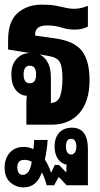

<svg xmlns="http://www.w3.org/2000/svg" viewBox="-20 -539 434 830"><path d="M94 0V-90Q94 -100 94.5 -108.5Q95 -117 96 -125Q67 -126 48 -150.5Q29 -175 29 -218Q29 -259 51 -283.5Q73 -308 107 -310L15 -325V-365Q15 -447 56.5 -483Q98 -519 161 -519Q197 -519 221 -514.5Q245 -510 263 -505.5Q281 -501 300 -501Q316 -501 331 -504.5Q346 -508 360 -514V-424Q351 -419 336.5 -415Q322 -411 303 -411Q274 -411 246 -420Q218 -429 183 -429Q132 -429 132 -390V-385L219 -373Q302 -361 334.5 -318.5Q367 -276 367 -192Q367 -101 323.5 -50.5Q280 0 202 0ZM200 -204V-94Q230 -95 240 -123.5Q250 -152 250 -200Q250 -254 237 -273Q224 -292 190 -297L150 -304Q173 -294 186.5 -269Q200 -244 200 -204ZM109 -179Q136 -179 136 -217Q136 -255 109 -255Q82 -255 82 -217Q82 -179 109 -179ZM82 271Q49 271 24.5 249.5Q0 228 0 185Q0 147 22 121.5Q44 96 83 96Q104 96 124 106Q127 86 128 66H186Q185 83 182 105.5Q179 128 174 151Q190 175 200 206H202L217 174H235L265 205H267V186Q267 178 268 173Q245 169 230.5 148Q216 127 216 95Q216 56 236 34.5Q256 13 291 13Q360 13 360 105V262H268L235 227H233L214 262H182Q173 229 161 206Q139 271 82 271ZM287 129Q298 129 304 119.5Q310 110 310 95Q310 61 287 61Q265 61 265 95Q265 110 271 119.5Q277 129 287 129ZM55 184Q55 217 78 217Q94 217 104 201.5Q114 186 117 160Q102 152 85 152Q55 152 55 184Z"/></svg>

Font: Noto Sans Thai Looped UI Condensed
Style: Bold
Weight: 700
Width: 3
Designer: Cadson Demak Team
Foundry: Cadson Demak Co., Ltd.
Version: Version 1.000